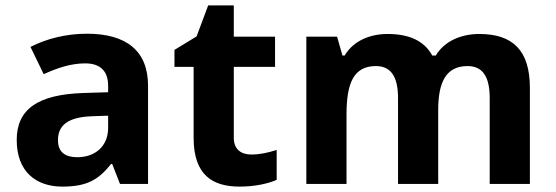

<svg xmlns="http://www.w3.org/2000/svg" viewBox="-20 -682 2060 712"><path d="M302 -557C225 -557 151 -538 93 -508L142 -407C193 -430 243 -447 296 -447C349 -447 381 -421 381 -364V-340L286 -337C123 -331 42 -279 42 -163C42 -45 114 10 211 10C302 10 345 -15 392 -74H396L425 0H529V-364C529 -494 448 -557 302 -557ZM323 -251 381 -253V-208C381 -138 331 -99 267 -99C224 -99 195 -116 195 -162C195 -214 227 -248 323 -251Z M912 -109C873 -109 847 -129 847 -171V-434H1000V-546H847V-662H752L709 -547L627 -497V-434H698V-171C698 -30 771 10 869 10C925 10 974 -1 1006 -15V-126C975 -116 945 -109 912 -109Z M1757 -556C1694 -556 1629 -532 1596 -476H1583C1553 -531 1497 -556 1417 -556C1354 -556 1291 -532 1258 -476H1250L1230 -546H1116V0H1265V-257C1265 -373 1291 -437 1374 -437C1430 -437 1456 -397 1456 -319V0H1605V-274C1605 -379 1635 -437 1714 -437C1770 -437 1796 -397 1796 -319V0H1945V-356C1945 -496 1881 -556 1757 -556Z"/></svg>

Font: Noto Sans Malayalam
Style: Bold
Weight: 700
Designer: Jelle Bosma - Monotype Design Team
Foundry: Monotype Imaging Inc.
Version: Version 2.104